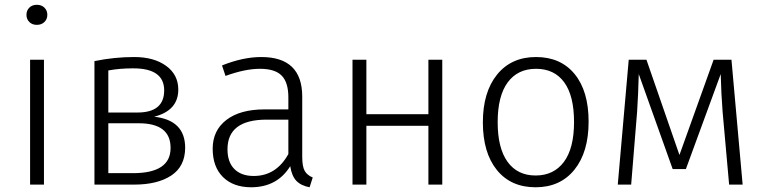

<svg xmlns="http://www.w3.org/2000/svg" viewBox="-20 -773 3198 804"><path d="M164.1 0H106V-522.9H164.1ZM102.8 -741Q114.7 -752.9 134.3 -752.9Q153.8 -752.9 166 -741Q178.2 -729 178.2 -710.9Q178.2 -692.9 166 -680.9Q153.8 -668.9 134.3 -668.9Q114.7 -668.9 102.8 -680.9Q90.8 -692.9 90.8 -710.9Q90.8 -729 102.8 -741Z M433.6 -47.9H536.6Q694.8 -47.9 694.3 -153.8Q694.3 -256.8 561.5 -256.8H433.6ZM536.6 -486.8Q481.4 -486.8 433.6 -478V-301.8H555.7Q667.5 -301.8 667.5 -394.5Q667.5 -487.3 536.6 -486.8ZM755.4 -153.8Q754.9 -76.2 697.3 -38.1Q639.6 0 542.5 0H375.5V-517.1Q458.5 -534.2 542 -534.2Q625 -534.2 675.8 -497.1Q726.6 -460 726.6 -397.9Q726.6 -310.1 625.5 -284.2Q755.4 -270 755.4 -153.8Z M1042.5 -36.1Q1136.7 -36.1 1187.5 -127.9V-272H1096.7Q932.6 -272 932.6 -147.9Q932.6 -93.8 961.7 -64.9Q990.7 -36.1 1042.5 -36.1ZM1245.6 -368.2V-116.2Q1245.6 -75.2 1256.1 -57.1Q1266.6 -39.1 1289.6 -29.8L1276.4 11.2Q1240.2 4.4 1220.9 -15.9Q1201.7 -36.1 1195.3 -77.1Q1141.1 10.7 1032.2 11.2Q957 11.2 913.8 -31.5Q870.6 -74.2 870.6 -150.4Q870.6 -226.6 928 -270.8Q985.4 -314.9 1087.4 -314.9H1187.5V-365.2Q1187.5 -428.2 1159.4 -456.5Q1131.3 -484.9 1068.8 -484.9Q1006.3 -484.9 924.3 -455.1L909.7 -499Q997.6 -534.2 1074.2 -534.2Q1245.6 -534.2 1245.6 -368.2Z M1773.9 -246.1H1514.2V0H1456.1V-522.9H1514.2V-294.9H1773.9V-522.9H1832V0H1773.9Z M2342.5 -428.5Q2301.3 -484.9 2224.6 -484.9Q2147.9 -484.9 2106 -428Q2064 -371.1 2064 -261.7Q2064 -152.3 2105.5 -95.2Q2147 -38.1 2222.9 -38.1Q2298.8 -38.1 2341.3 -95Q2383.8 -151.9 2383.8 -262Q2383.8 -372.1 2342.5 -428.5ZM2061.5 -460.7Q2121.1 -534.2 2224.6 -534.2Q2328.1 -534.2 2386.5 -462.6Q2444.8 -391.1 2444.8 -263.7Q2444.8 -136.2 2385.5 -62.5Q2326.2 11.2 2222.7 11.2Q2119.1 11.2 2060.5 -61.3Q2002 -133.8 2002 -260.5Q2002 -387.2 2061.5 -460.7Z M3089.8 0H3033.2L3005.9 -305.2Q3000 -379.4 2998 -462.9L2852.1 -64.9H2796.9L2654.8 -462.9Q2652.8 -378.9 2647.9 -305.2L2623 0H2566.9L2612.8 -522.9H2687L2825.2 -124L2968.3 -522.9H3043Z"/></svg>

Font: FiraSans-Light
Style: Regular
Weight: 300
Designer: Carrois Corporate & Edenspiekermann AG
Foundry: Carrois Corporate GbR & Edenspiekermann AG
Version: Version 3.106;PS 003.106;hotconv 1.0.70;makeotf.lib2.5.58329